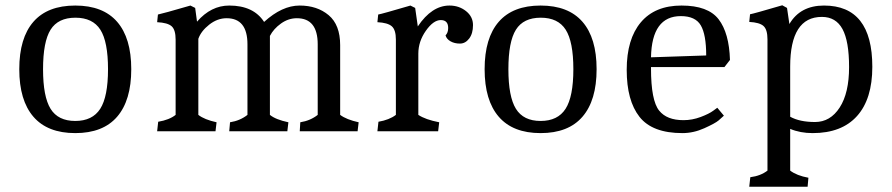

<svg xmlns="http://www.w3.org/2000/svg" viewBox="-20 -497 3377 727"><path d="M171.5 -384.5Q143 -339 143 -235Q143 -131 171.5 -85Q200 -39 265 -39Q330 -39 359.5 -85Q389 -131 389 -235Q389 -339 360 -384.5Q331 -430 265.5 -430Q200 -430 171.5 -384.5ZM106.5 -55Q53 -117 53 -235Q53 -353 106.5 -414.5Q160 -476 265 -476Q370 -476 423.5 -414.5Q477 -353 477 -235Q477 -117 423.5 -55Q370 7 265 7Q160 7 106.5 -55Z M645 -347Q645 -384 630 -397.5Q615 -411 575 -413L578 -442Q594 -445 701 -476L719 -467L726 -415Q779 -476 848 -476Q940 -476 980 -414Q1048 -476 1114.5 -476Q1181 -476 1224.5 -439.5Q1268 -403 1268 -326V-62Q1292 -44 1338 -34L1334 0H1115L1117 -34Q1155 -40 1183 -62V-329Q1183 -428 1104 -428Q1072 -428 1044 -408Q1016 -388 1002 -361V-62Q1024 -44 1072 -34L1068 0H848L851 -34Q889 -40 917 -62V-329Q917 -428 838 -428Q803 -428 772 -403.5Q741 -379 731 -350V-62Q754 -44 800 -34L796 0H575L579 -36Q621 -43 645 -62Z M1682 -476Q1718 -476 1744.5 -455Q1771 -434 1771 -402Q1771 -370 1756.5 -351Q1742 -332 1721.5 -332Q1701 -332 1686 -340.5Q1671 -349 1667 -363Q1677 -373 1677 -391Q1677 -421 1649 -421Q1621 -421 1592.5 -380.5Q1564 -340 1564 -294V-62Q1591 -44 1643 -34L1639 0H1409L1413 -36Q1454 -43 1479 -62V-347Q1479 -384 1463.5 -397.5Q1448 -411 1409 -413L1412 -442Q1425 -444 1534 -476L1552 -467L1562 -397Q1615 -476 1682 -476Z M1933.5 -384.5Q1905 -339 1905 -235Q1905 -131 1933.5 -85Q1962 -39 2027 -39Q2092 -39 2121.5 -85Q2151 -131 2151 -235Q2151 -339 2122 -384.5Q2093 -430 2027.5 -430Q1962 -430 1933.5 -384.5ZM1868.5 -55Q1815 -117 1815 -235Q1815 -353 1868.5 -414.5Q1922 -476 2027 -476Q2132 -476 2185.5 -414.5Q2239 -353 2239 -235Q2239 -117 2185.5 -55Q2132 7 2027 7Q1922 7 1868.5 -55Z M2445 -243V-238Q2445 -116 2476 -78Q2505 -42 2568 -42Q2601 -42 2633 -54Q2665 -66 2681 -78L2696 -89L2721 -59Q2714 -52 2701 -41Q2688 -30 2647 -11.5Q2606 7 2564 7Q2450 7 2401.5 -54.5Q2353 -116 2353 -232.5Q2353 -349 2406.5 -412.5Q2460 -476 2560.5 -476Q2661 -476 2701 -424Q2741 -372 2744 -270L2723 -243ZM2558 -436Q2448 -436 2445 -280L2654 -287Q2654 -366 2633.5 -401Q2613 -436 2558 -436Z M2886 -348Q2886 -385 2871 -398.5Q2856 -412 2817 -414L2820 -443Q2833 -445 2942 -477L2960 -467L2969 -406Q3010 -476 3100 -476Q3283 -476 3283 -244Q3283 -122 3225 -57.5Q3167 7 3057 7Q3010 7 2972 -9V149Q2997 168 3041 176L3038 210H2817L2821 174Q2860 169 2886 149ZM3092 -433Q2972 -433 2972 -245V-55Q3008 -35 3066 -35Q3124 -35 3159.5 -90Q3195 -145 3195 -243Q3195 -341 3170 -387Q3145 -433 3092 -433Z"/></svg>

Font: Caladea
Style: Regular
Weight: 400
Designer: Carolina Giovagnoli and Andres Torresi
Foundry: Carolina Giovagnoli and Andres Torresi
Version: Version 1.002